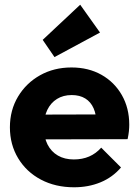

<svg xmlns="http://www.w3.org/2000/svg" viewBox="-20 -783 588 814"><path d="M294 11Q215 11 153.5 -21.5Q92 -54 57 -112Q22 -170 22 -243Q22 -316 56.5 -373.5Q91 -431 150 -464Q209 -497 283 -497Q355 -497 410 -466Q465 -435 496.5 -380Q528 -325 528 -254Q528 -241 526.5 -226.5Q525 -212 521 -193L102 -192V-297L456 -298L390 -254Q389 -296 377 -323.5Q365 -351 341.5 -365.5Q318 -380 284 -380Q248 -380 221.5 -363.5Q195 -347 180.5 -317Q166 -287 166 -244Q166 -201 181.5 -170.5Q197 -140 225.5 -123.5Q254 -107 293 -107Q329 -107 358 -119.5Q387 -132 409 -157L493 -73Q457 -31 406 -10Q355 11 294 11ZM211 -541 161 -614 320 -763 404 -645Z"/></svg>

Font: Outfit-Bold
Style: Bold
Weight: 700
Designer: Rodrigo Fuenzalida
Foundry: fragTYPE
Version: Version 1.000